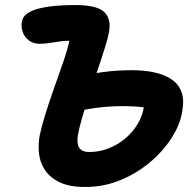

<svg xmlns="http://www.w3.org/2000/svg" viewBox="-20 -734 771 763"><path d="M317 9Q257 9 218.5 -9Q180 -27 159.5 -57Q139 -87 135 -124Q131 -161 138 -197Q145 -230 158 -272.5Q171 -315 187 -361.5Q203 -408 218.5 -451Q234 -494 244.5 -528.5Q255 -563 257 -582L271 -571Q245 -573 222.5 -570Q200 -567 179 -563.5Q158 -560 138 -560Q112 -560 94.5 -573.5Q77 -587 70 -607.5Q63 -628 67 -648Q70 -667 87 -679.5Q104 -692 132.5 -699.5Q161 -707 198 -710.5Q235 -714 278 -714Q366 -714 394.5 -686Q423 -658 413 -606Q410 -587 398 -548Q386 -509 369.5 -460.5Q353 -412 336.5 -362.5Q320 -313 307.5 -270Q295 -227 290 -200Q284 -166 294 -148Q304 -130 336 -130Q374 -130 410.5 -144Q447 -158 477 -183Q507 -208 527 -241Q547 -274 552 -311Q554 -320 555 -329Q556 -338 556 -346L580 -301Q557 -308 521.5 -310.5Q486 -313 444.5 -312Q403 -311 363 -305.5Q323 -300 293 -293L285 -429Q333 -440 388.5 -447.5Q444 -455 504 -455Q550 -455 590 -447Q630 -439 659 -420.5Q688 -402 700.5 -370.5Q713 -339 704 -290Q699 -255 678.5 -214.5Q658 -174 623 -134.5Q588 -95 541 -62.5Q494 -30 438 -10.5Q382 9 317 9Z"/></svg>

Font: Shantell Sans Light
Style: Bold Italic
Weight: 700
Italic angle: -11°
Version: Version 1.011;[c5ecc13dd]